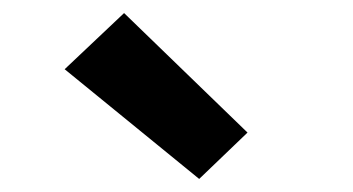

<svg xmlns="http://www.w3.org/2000/svg" viewBox="-20 -831 540 294"><path d="M285 -557 79 -725 170 -811 359 -628Z"/></svg>

Font: Iosevka Slab Extrabold
Style: Regular
Weight: 800
Monospace: yes
Designer: Belleve Invis
Foundry: Belleve Invis
Version: Version 11.1.1; ttfautohint (v1.8.3)